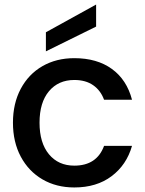

<svg xmlns="http://www.w3.org/2000/svg" viewBox="-20 -816 640 845"><path d="M37 -276Q37 -361 71.5 -425.5Q106 -490 167 -525Q228 -560 307 -560Q407 -560 472.5 -512.5Q538 -465 561 -377H438Q423 -418 390 -441Q357 -464 307 -464Q237 -464 195.5 -414.5Q154 -365 154 -276Q154 -187 195.5 -137Q237 -87 307 -87Q406 -87 438 -174H561Q537 -90 471 -40.5Q405 9 307 9Q228 9 167 -26.5Q106 -62 71.5 -126.5Q37 -191 37 -276ZM403 -699 182 -590V-674L403 -796Z"/></svg>

Font: A Bank Premium Med
Style: Regular
Weight: 500
Designer: Ninad Kale (Devanagari), Jonny Pinhorn (Latin), Htun Naung (Myanmar)
Foundry: Indian Type Foundry
Version: 4.004